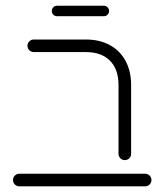

<svg xmlns="http://www.w3.org/2000/svg" viewBox="-20 -658 588 678"><path d="M398.5 -114.8V-357.8Q398.5 -413.3 368.3 -443.7Q338.1 -474.1 283 -474.1H99.3Q90 -474.1 83.5 -480.6Q77 -487 77 -496.3Q77 -505.6 83.5 -512Q90 -518.5 99.3 -518.5H283Q331.5 -518.5 367.6 -498.9Q403.7 -479.3 423.3 -443Q443 -406.7 443 -357.8V-114.8Q443 -105.6 436.5 -99.1Q430 -92.6 420.7 -92.6Q411.5 -92.6 405 -99.1Q398.5 -105.6 398.5 -114.8ZM25.9 -22.2Q25.9 -31.5 32.4 -38Q38.9 -44.4 48.1 -44.4H492.6Q501.9 -44.4 508.3 -38Q514.8 -31.5 514.8 -22.2Q514.8 -13 508.3 -6.5Q501.9 0 492.6 0H48.1Q38.9 0 32.4 -6.5Q25.9 -13 25.9 -22.2ZM163 -619.3Q163 -627 168.3 -632.4Q173.7 -637.8 181.5 -637.8H346.7Q354.4 -637.8 359.8 -632.4Q365.2 -627 365.2 -619.3Q365.2 -611.5 359.8 -606.1Q354.4 -600.7 346.7 -600.7H181.5Q173.7 -600.7 168.3 -606.1Q163 -611.5 163 -619.3Z"/></svg>

Font: 26F Galaxy Hebrew
Style: Regular
Weight: 400
Designer: C₂₉H₂₅N₃O₅
Version: Version 1.000